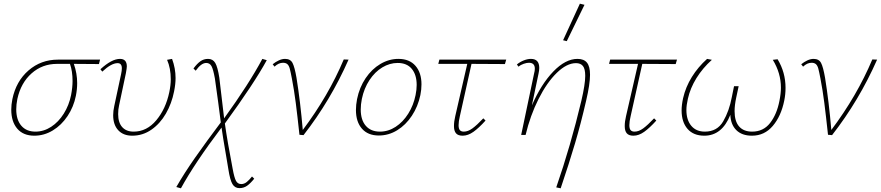

<svg xmlns="http://www.w3.org/2000/svg" viewBox="-20 -731 4771 1040"><path d="M516 -384Q423 -384 380 -385Q398 -333 398 -281Q398 -247 391 -212Q379 -152 346 -102.5Q313 -53 266 -24.5Q219 4 166 4Q106 4 73.5 -34Q41 -72 41 -137Q41 -164 47 -194Q67 -291 134.5 -349.5Q202 -408 294 -408H522ZM373 -292Q373 -346 359 -385H289Q209 -385 151 -333.5Q93 -282 74 -195Q68 -165 68 -139Q68 -82 95.5 -50Q123 -18 172 -18Q217 -18 257 -44Q297 -70 325.5 -115.5Q354 -161 365 -216Q373 -258 373 -292Z M593 -107Q593 -130 599 -157L636 -330Q640 -348 640 -361Q640 -389 617 -389Q583 -389 534 -343L524 -356Q585 -412 630 -412Q667 -412 667 -371Q667 -363 662 -335L625 -160Q620 -139 620 -113Q620 -67 642 -42.5Q664 -18 704 -18Q775 -18 826.5 -79.5Q878 -141 897 -232Q905 -270 905 -302Q905 -361 885 -407L912 -412Q931 -361 931 -308Q931 -276 923 -236Q910 -170 878.5 -115.5Q847 -61 800 -28.5Q753 4 696 4Q648 4 620.5 -25.5Q593 -55 593 -107Z M1345 225 1357 237Q1336 263 1318 275.5Q1300 288 1277 288Q1252 288 1239 266Q1226 244 1217 186L1208 132Q1185 -2 1180 -40Q1035 152 960 289L935 282Q978 207 1037.5 122Q1097 37 1176 -68L1162 -176Q1153 -245 1144 -306Q1135 -356 1125.5 -373Q1116 -390 1097 -390Q1070 -390 1040 -348L1028 -360Q1048 -387 1066 -399.5Q1084 -412 1107 -412Q1133 -412 1146 -390Q1159 -368 1168 -310L1194 -90Q1329 -277 1401 -412L1425 -405Q1357 -280 1198 -62Q1212 37 1240 182Q1249 232 1258.5 249Q1268 266 1287 266Q1303 266 1317 254.5Q1331 243 1345 225Z M1868 -408Q1770 -186 1624 1L1602 -1Q1591 -104 1582 -174Q1573 -244 1561 -306Q1554 -343 1549.5 -359.5Q1545 -376 1536.5 -383.5Q1528 -391 1513 -391Q1489 -391 1467 -370L1457 -383Q1473 -396 1490.5 -404Q1508 -412 1524 -412Q1553 -412 1564.5 -390Q1576 -368 1586 -310Q1607 -180 1620 -27Q1759 -212 1842 -409Z M1908 -135Q1908 -163 1914 -194Q1927 -258 1960.5 -307.5Q1994 -357 2040.5 -384.5Q2087 -412 2138 -412Q2198 -412 2230.5 -374.5Q2263 -337 2263 -274Q2263 -246 2257 -216Q2244 -154 2211 -104Q2178 -54 2131.5 -25.5Q2085 3 2032 3Q1973 3 1940.5 -34Q1908 -71 1908 -135ZM2231 -216Q2237 -245 2237 -271Q2237 -326 2210.5 -358Q2184 -390 2134 -390Q2091 -390 2051 -366Q2011 -342 1981.5 -297.5Q1952 -253 1940 -195Q1934 -165 1934 -138Q1934 -81 1961.5 -49.5Q1989 -18 2038 -18Q2083 -18 2123 -44Q2163 -70 2191.5 -115.5Q2220 -161 2231 -216Z M2471 -102Q2464 -73 2464 -53Q2464 -34 2471 -26Q2478 -18 2492 -18Q2515 -18 2539 -35.5Q2563 -53 2598 -90L2610 -78Q2574 -38 2544.5 -17Q2515 4 2486 4Q2461 4 2450 -9Q2439 -22 2439 -48Q2439 -73 2446 -102L2511 -385H2354L2360 -408H2722L2715 -384L2534 -385Z M3050 -508 3030 -513 3121 -711 3146 -705ZM3176 -326Q3176 -276 3155 -186Q3127 -64 3095 44.5Q3063 153 3017 289L2993 284Q3071 59 3129 -185Q3150 -275 3150 -320Q3150 -358 3137.5 -373.5Q3125 -389 3100 -389Q3050 -389 2996 -336.5Q2942 -284 2897 -194.5Q2852 -105 2827 0H2803L2873 -333Q2877 -347 2877 -359Q2877 -391 2845 -391Q2833 -391 2817 -385.5Q2801 -380 2788 -370L2780 -382Q2797 -396 2817.5 -404Q2838 -412 2856 -412Q2901 -412 2901 -363Q2901 -350 2897 -332L2861 -160Q2911 -275 2977 -343.5Q3043 -412 3108 -412Q3143 -412 3159.5 -391.5Q3176 -371 3176 -326Z M3396 -102Q3389 -73 3389 -53Q3389 -34 3396 -26Q3403 -18 3417 -18Q3440 -18 3464 -35.5Q3488 -53 3523 -90L3535 -78Q3499 -38 3469.5 -17Q3440 4 3411 4Q3386 4 3375 -9Q3364 -22 3364 -48Q3364 -73 3371 -102L3436 -385H3279L3285 -408H3647L3640 -384L3459 -385Z M4235 -255Q4235 -220 4228 -186Q4211 -102 4166 -49Q4121 4 4053 4Q3999 4 3968.5 -26Q3938 -56 3936 -109Q3891 4 3795 4Q3736 4 3704 -33Q3672 -70 3672 -133Q3672 -162 3680 -199Q3694 -260 3727.5 -314Q3761 -368 3810 -412L3836 -407Q3786 -362 3752.5 -308Q3719 -254 3706 -196Q3698 -161 3698 -135Q3698 -81 3724.5 -49.5Q3751 -18 3798 -18Q3865 -18 3897.5 -74Q3930 -130 3944 -205L3956 -264H3981L3968 -203Q3959 -161 3959 -129Q3959 -74 3983.5 -46Q4008 -18 4054 -18Q4115 -18 4151.5 -65Q4188 -112 4202 -185Q4210 -225 4210 -256Q4210 -335 4166 -407L4192 -410Q4235 -339 4235 -255Z M4731 -408Q4633 -186 4487 1L4465 -1Q4454 -104 4445 -174Q4436 -244 4424 -306Q4417 -343 4412.5 -359.5Q4408 -376 4399.5 -383.5Q4391 -391 4376 -391Q4352 -391 4330 -370L4320 -383Q4336 -396 4353.5 -404Q4371 -412 4387 -412Q4416 -412 4427.5 -390Q4439 -368 4449 -310Q4470 -180 4483 -27Q4622 -212 4705 -409Z"/></svg>

Font: Ysabeau Infant Extralight
Style: Italic
Weight: 200
Italic angle: -12°
Designer: Christian Thalmann (Catharsis Fonts)
Version: Version 0.003